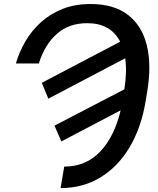

<svg xmlns="http://www.w3.org/2000/svg" viewBox="-20 -742 802 975"><path d="M177.2 -419.7H60.7Q77.1 -477.3 108.5 -531.2Q139.9 -585.2 187 -628.2Q234 -671.2 297.2 -696.4Q360.4 -721.6 440.3 -721.6Q557.5 -721.6 628.9 -667.1Q700.3 -612.6 725.1 -513.5Q750 -414.4 728 -279.8L719.5 -228.3Q697.4 -94.1 638.5 5.1Q579.5 104.4 490.2 158.7Q400.9 213.1 287.6 213.1L306.1 104Q417.3 104 489.5 27Q561.8 -50.1 592.7 -181.8L291.5 -23.8L256.7 -104L611.5 -288.4Q625.7 -377.8 615.8 -446L225.5 -241.1L192.1 -321.4L590.2 -530.2Q541.9 -624.3 422.6 -624.3Q329.9 -624.3 268.5 -569.8Q207 -515.3 177.2 -419.7Z"/></svg>

Font: Inter UI Medium
Style: Italic
Weight: 500
Italic angle: 9.39999°
Designer: Rasmus Andersson
Foundry: rsms
Version: 3.2;8d6f07862